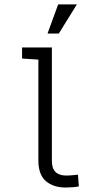

<svg xmlns="http://www.w3.org/2000/svg" viewBox="-20 -838 478 862"><path d="M212.9 -114.3Q212.9 -49.8 278.3 -49.8Q293 -49.8 330.1 -53.7L334 -1Q307.6 3.9 274.4 3.9Q219.7 3.9 186 -24.9Q152.3 -53.7 152.3 -117.2V-570.3L79.1 -575.2V-625H212.9ZM325.2 -818.4 244.1 -687.5H193.4L241.2 -818.4Z"/></svg>

Font: Sudo Light
Style: Regular
Weight: 300
Monospace: yes
Designer: Jens Kutilek
Foundry: Jens Kutilek
Version: Version 0.040